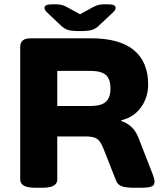

<svg xmlns="http://www.w3.org/2000/svg" viewBox="-20 -880 772 902"><path d="M146 2Q109 2 92 -8Q75 -18 75 -36V-660Q75 -700 123 -700H408Q542 -700 609 -644.5Q676 -589 676 -483Q676 -423 642.5 -376Q609 -329 550 -315V-311Q575 -304 597 -284Q619 -264 632 -229L699 -57Q706 -37 706 -26Q706 -9 691 -3.5Q676 2 640 2H606Q574 2 553.5 -4.5Q533 -11 525 -32L468 -177Q459 -200 450 -213.5Q441 -227 425.5 -233Q410 -239 381 -239H249V-36Q249 -18 232.5 -8Q216 2 179 2ZM249 -382H405Q455 -382 477 -401.5Q499 -421 499 -464Q499 -509 477 -528Q455 -547 405 -547H249ZM480 -860Q507 -860 515 -855.5Q523 -851 523 -844Q523 -839 521 -834Q519 -829 510 -821L446 -761Q431 -746 414 -740Q397 -734 356 -734Q313 -734 297 -740Q281 -746 265 -761L202 -821Q194 -828 191.5 -834Q189 -840 189 -844Q189 -851 197.5 -855.5Q206 -860 232 -860Q254 -860 267 -857.5Q280 -855 294 -847L356 -813L420 -848Q433 -855 445.5 -857.5Q458 -860 480 -860Z"/></svg>

Font: Asap Expanded ExtraBold
Style: Regular
Weight: 800
Width: 7
Designer: Pablo Cosgaya
Foundry: Omnibus-Type
Version: Version 3.001; ttfautohint (v1.8.4.7-5d5b)